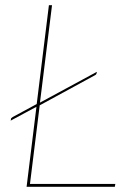

<svg xmlns="http://www.w3.org/2000/svg" viewBox="-20 -720 508 740"><path d="M134 -324.5 353 -443V-440Q352 -437 351.2 -434.8Q350.5 -432.5 346 -430L133 -314L95.5 -11H424.5L422.5 0H82.5L120.5 -308.5L21 -255L22 -259Q22 -263 23.5 -264.8Q25 -266.5 29 -269L121.5 -319L168.5 -700H180.5Z"/></svg>

Font: Lato Hairline
Style: Italic
Weight: 100
Italic angle: -7°
Designer: Lukasz Dziedzic
Foundry: tyPoland Lukasz Dziedzic
Version: Version 2.007; 2014-02-27